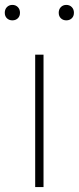

<svg xmlns="http://www.w3.org/2000/svg" viewBox="-52 -763 322 783"><path d="M91.5 0V-540H125.5V0ZM-32.5 -711Q-32.5 -725 -23.8 -734Q-15 -743 -1.5 -743Q12 -743 20.8 -734Q29.5 -725 29.5 -711Q29.5 -697 20.8 -688.5Q12 -680 -1.5 -680Q-15 -680 -23.8 -688.5Q-32.5 -697 -32.5 -711ZM187.5 -711Q187.5 -725 196.2 -734Q205 -743 218.5 -743Q232 -743 240.8 -734Q249.5 -725 249.5 -711Q249.5 -697 240.8 -688.5Q232 -680 218.5 -680Q205 -680 196.2 -688.5Q187.5 -697 187.5 -711Z"/></svg>

Font: Encode Sans Semi Expanded Thin
Style: Regular
Weight: 250
Width: 6
Designer: Multiple Designers
Foundry: Impallari Type
Version: Version 2.000